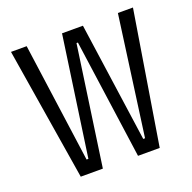

<svg xmlns="http://www.w3.org/2000/svg" viewBox="-119 -779 898 898"><g transform="rotate(-20 330.5 -330.0)"><path d="M134 0 27 -660H105L187 -66H196L281 -660H385L469 -66H478L559 -660H634L527 0H419L336 -594H329L244 0Z"/></g></svg>

Font: Bricolage Grotesque 24pt Condensed Light
Style: Regular
Weight: 300
Width: 3
Designer: Mathieu Triay
Foundry: Atelier Triay
Version: Version 1.001;gftools[0.9.33.dev8+g029e19f]